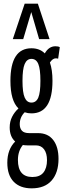

<svg xmlns="http://www.w3.org/2000/svg" viewBox="-20 -810 347 1050"><path d="M152 -190Q132 -190 115 -196Q88 -169 88 -131Q88 -108 100 -95Q112 -82 140 -82H188Q242 -82 271 -44.5Q300 -7 300 59Q300 134 262.5 177Q225 220 153 220Q90 220 55 184Q20 148 20 80Q20 7 63 -36Q33 -63 33 -113Q33 -145 46 -171Q59 -197 81 -217Q37 -259 37 -368Q37 -546 152 -546Q197 -546 225 -518Q247 -557 283 -557Q299 -557 307 -552L298 -489Q292 -491 285 -491Q268 -491 253 -468Q267 -428 267 -368Q267 -190 152 -190ZM152 -249Q178 -249 189.5 -276.5Q201 -304 201 -368Q201 -432 189.5 -460Q178 -488 152 -488Q127 -488 115 -460Q103 -432 103 -368Q103 -304 115 -276.5Q127 -249 152 -249ZM78 65Q78 158 157 158Q198 158 217.5 133.5Q237 109 237 66Q237 28 221 6.5Q205 -15 176 -15H129Q116 -15 105 -17Q78 16 78 65ZM50 -596 115 -790H187L251 -596H194L151 -744L107 -596Z"/></svg>

Font: Georama ExtraCondensed
Style: Regular
Weight: 400
Width: 2
Designer: Jean-Baptiste Levee
Foundry: Production Type
Version: Version 1.000